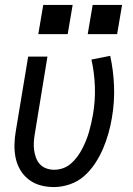

<svg xmlns="http://www.w3.org/2000/svg" viewBox="-20 -749 540 777"><path d="M198 8Q170 8 144 1Q118 -6 97 -22Q76 -38 62.5 -60.5Q49 -83 43.5 -109Q38 -135 38.5 -163Q39 -191 44 -219L94 -520H172L121 -208Q118 -191 117 -174.5Q116 -158 118 -142Q120 -126 125.5 -111Q131 -96 141.5 -84.5Q152 -73 167.5 -67.5Q183 -62 199 -62Q217 -62 234.5 -68Q252 -74 266.5 -86.5Q281 -99 292.5 -114.5Q304 -130 312.5 -146.5Q321 -163 328 -180Q335 -197 340 -214.5Q345 -232 349 -249.5Q353 -267 356 -284Q366 -342 364 -398.5Q362 -455 350 -508L426 -523Q439 -464 441.5 -400.5Q444 -337 433 -273Q428 -242 419 -210Q410 -178 397 -147.5Q384 -117 365 -88Q346 -59 320.5 -36.5Q295 -14 262.5 -3Q230 8 198 8ZM335 -611 355 -729H474L454 -611ZM135 -611 155 -729H274L254 -611Z"/></svg>

Font: Iosevka SS04 Oblique
Style: Regular
Weight: 400
Italic angle: -9°
Monospace: yes
Designer: Belleve Invis
Foundry: Belleve Invis
Version: Version 19.0.0; ttfautohint (v1.8.4)